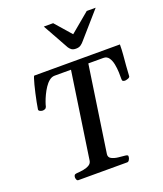

<svg xmlns="http://www.w3.org/2000/svg" viewBox="-169 -1064 996 1174"><g transform="rotate(-20 329.0 -477.5)"><path d="M121.1 -22Q121.1 -30.8 124.8 -36.4Q128.4 -42 139.2 -43Q162.6 -44.4 184.8 -48.3Q207 -52.2 222.7 -61.8Q238.3 -71.3 240.7 -88.9L323.7 -649.9H217.3Q198.7 -649.9 182.1 -636.7Q165.5 -623.5 151.9 -602.8Q138.2 -582 127.7 -559.8Q117.2 -537.6 110.6 -518.8Q104 -500 102.1 -490.2Q99.1 -481 91.3 -477.5Q83.5 -474.1 75.7 -474.1Q72.3 -474.1 65.9 -475.8Q59.6 -477.5 54.7 -481.4Q49.8 -485.4 50.8 -490.7Q53.7 -509.8 58.8 -535.9Q64 -562 70.1 -589.4Q76.2 -616.7 82.3 -640.1Q88.4 -663.6 93.3 -678.2Q98.1 -692.9 100.1 -692.9H657.7Q657.7 -660.2 654.8 -626Q651.9 -591.8 648.9 -557.6Q646 -523.4 644.5 -490.7Q643.1 -482.4 630.4 -478.3Q617.7 -474.1 612.3 -474.1Q604 -474.1 598.6 -477.5Q593.3 -481 593.8 -490.2Q594.2 -507.8 593.3 -534.7Q592.3 -561.5 587.2 -587.9Q582 -614.3 569.6 -632.1Q557.1 -649.9 534.7 -649.9H436.5L353.5 -89.4Q351.1 -68.8 368.9 -59.6Q386.7 -50.3 411.9 -47.4Q437 -44.4 456.5 -43Q466.3 -42 470.7 -38.8Q475.1 -35.6 472.7 -24.9Q472.2 -19 466.8 -9.5Q461.4 0 453.1 0H135.3Q127.9 0 124.5 -7.8Q121.1 -15.6 121.1 -22ZM397.5 -760.3Q378.4 -760.3 368.7 -767.6Q358.9 -774.9 352.1 -785.2L257.8 -954.6H318.4L410.6 -849.1L537.1 -954.6H595.2L450.7 -789.6Q440.9 -777.3 428.7 -768.8Q416.5 -760.3 397.5 -760.3Z"/></g></svg>

Font: Gelasio Medium
Style: Italic
Weight: 500
Italic angle: -8.5°
Designer: Eben Sorkin
Foundry: Eben Sorkin
Version: Version 1.008